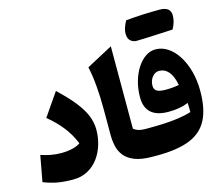

<svg xmlns="http://www.w3.org/2000/svg" viewBox="-128 -1130 1521 1312"><g transform="rotate(-15 632.0 -473.5)"><path d="M474.6 -278.3Q474.6 -224.6 459.2 -173.1Q443.8 -121.6 413.3 -80.1Q382.8 -38.6 337.6 -14.2Q292.5 10.3 233.4 10.3Q170.9 10.3 123 1.5Q75.2 -7.3 25.9 -26.9L59.6 -210.4Q96.7 -198.2 130.9 -191.9Q165 -185.5 202.1 -185.5Q244.1 -185.5 280.3 -193.8Q316.4 -202.1 338.4 -218.3Q310.5 -287.1 266.8 -341.8Q223.1 -396.5 164.6 -443.8L275.9 -605Q348.6 -536.6 392.1 -481.4Q435.5 -426.3 455.1 -377.4Q474.6 -328.6 474.6 -278.3Z M717.3 -802.7V-219.7Q731.4 -208 750.5 -201.9Q769.5 -195.8 799.3 -195.8H799.8V0H799.3Q721.2 0 673.6 -18.6Q626 -37.1 601.1 -68.4Q576.2 -99.6 567.6 -138.4Q559.1 -177.2 559.1 -217.3V-401.4Q559.1 -483.9 552.7 -562Q546.4 -640.1 532.2 -703.6Z M1229 -350.6Q1229 -224.6 1189.2 -147.5Q1149.4 -70.3 1062.3 -35.2Q975.1 0 832.5 0H799.8Q778.3 0 778.3 -38.6V-157.2Q778.3 -195.8 799.8 -195.8H832Q933.6 -195.8 1006.1 -204.3Q1078.6 -212.9 1126 -228Q1126 -242.2 1125.7 -260Q1125.5 -277.8 1124.5 -293Q1065.4 -268.1 983.9 -268.1Q819.8 -268.1 819.8 -413.6Q819.8 -472.7 834.5 -524.9Q849.1 -577.1 875 -617.4Q900.9 -657.7 934.3 -680.7Q967.8 -703.6 1005.9 -703.6Q1052.2 -703.6 1092.8 -676.5Q1133.3 -649.4 1163.8 -601.3Q1194.3 -553.2 1211.7 -489Q1229 -424.8 1229 -350.6ZM1097.7 -427.7Q1085.4 -493.2 1057.9 -524.2Q1030.3 -555.2 991.2 -555.2Q962.9 -555.2 942.6 -529.5Q922.4 -503.9 922.4 -467.8Q922.4 -441.9 941.4 -430.4Q960.4 -418.9 1003.4 -418.9Q1027.8 -418.9 1053.2 -421.1Q1078.6 -423.3 1097.7 -427.7ZM864.7 -947.3Q983.9 -958.5 1103.5 -958.5Q1181.2 -958.5 1181.2 -897Q1181.2 -852.5 1154.8 -804.2Q1133.8 -803.2 1108.2 -801.8Q1082.5 -800.3 1046.1 -798.8Q1009.8 -797.4 966.8 -795.2Q923.8 -793 898.4 -793Q873 -793 855 -809.1Q836.9 -825.2 836.9 -861.1Q836.9 -897 864.7 -947.3Z"/></g></svg>

Font: Pinar DS4 ExtraBold
Style: Regular
Weight: 800
Designer: Amin Abedi
Version: Version 3.000